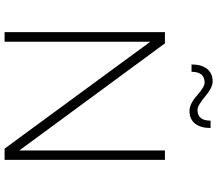

<svg xmlns="http://www.w3.org/2000/svg" viewBox="-75 -872 947 837"><g transform="rotate(90 398.5 -453.5)"><path d="M335 -907Q362 -907 401 -874Q440 -841 459 -841Q506 -841 506 -898H538Q538 -854 518.5 -830Q499 -806 464 -806Q433 -806 396 -839Q359 -872 340 -872Q293 -872 293 -815H261Q261 -859 280.5 -883Q300 -907 335 -907ZM677 -699V0H628L162 -635V0H120V-699H169L636 -64V-699Z"/></g></svg>

Font: Montserrat Ultra Light
Style: Regular
Weight: 200
Designer: Julieta Ulanovsky
Foundry: Julieta Ulanovsky
Version: Version 3.100;PS 003.100;hotconv 1.0.88;makeotf.lib2.5.64775